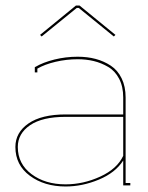

<svg xmlns="http://www.w3.org/2000/svg" viewBox="-20 -676 540 700"><path d="M131.8 -543 126 -548.8 256.8 -655.8H270L400.9 -548.8L395 -543L267.1 -647H259.8ZM106.9 -412.1V-431.2L108.9 -432.1Q137.2 -448.7 178.5 -459Q219.7 -469.2 263.2 -469.2Q298.3 -469.2 328.6 -461.2Q358.9 -453.1 384 -436.5Q409.2 -419.9 423.6 -390.1Q438 -360.4 438 -320.8V-8.8H455.1V0H429.2V-90.8Q400.9 -46.4 340.6 -21.2Q280.3 3.9 219.2 3.9Q141.6 3.9 88.9 -35.2Q36.1 -74.2 36.1 -140.1Q36.1 -192.9 83.7 -225.8Q131.3 -258.8 219.2 -258.8H429.2V-320.8Q429.2 -360.4 414.3 -388.9Q399.4 -417.5 374.3 -432.1Q349.1 -446.8 321.8 -453.4Q294.4 -460 263.2 -460Q222.2 -460 182.6 -450.7Q143.1 -441.4 116.2 -425.8V-412.1ZM429.2 -250H219.2Q134.3 -250 89.6 -219.5Q44.9 -189 44.9 -140.1Q44.9 -78.6 94.7 -41.3Q144.5 -3.9 219.2 -3.9Q283.7 -3.9 345.5 -32.2Q407.2 -60.5 429.2 -107.9Z"/></svg>

Font: Rawengulk
Style: Ultralight
Weight: 200
Version: Version 0.92